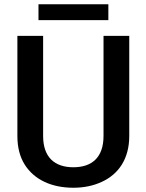

<svg xmlns="http://www.w3.org/2000/svg" viewBox="-20 -881 694 911"><path d="M471.2 -235.8C471.2 -133.8 416 -87.4 328.1 -87.4C240.2 -87.4 184.6 -133.8 184.6 -235.8V-710.9H62.5V-235.8C62.5 -181.6 74.2 -136.7 97.2 -100.1C143.1 -27.3 226.1 9.8 328.1 9.8C377.9 9.8 422.9 0.5 462.9 -18.1C543 -54.7 593.3 -127.9 593.3 -235.8V-710.9H471.2ZM162.6 -860.8V-785.6H494.1V-860.8Z"/></svg>

Font: Vazirmatn Medium
Style: Regular
Weight: 500
Designer: Saber Rastikerdar
Foundry: Saber Rastikerdar
Version: Version 33.003